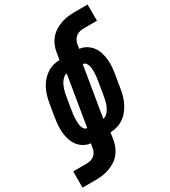

<svg xmlns="http://www.w3.org/2000/svg" viewBox="-281 -845 1035 1169"><g transform="rotate(-30 237.0 -260.0)"><path d="M-55 215V101H37Q51 101 64.5 98Q78 95 90 86.5Q102 78 109 65.5Q116 53 118 40L124 7Q98 4 76 -9Q54 -22 39.5 -41.5Q25 -61 17 -85Q9 -109 6.5 -134.5Q4 -160 6 -186.5Q8 -213 12 -240L27 -330Q31 -353 37.5 -376.5Q44 -400 55 -422.5Q66 -445 82.5 -465Q99 -485 120 -499.5Q141 -514 165 -521Q189 -528 212 -528L220 -578Q224 -602 233.5 -624.5Q243 -647 259.5 -666.5Q276 -686 297.5 -699.5Q319 -713 342.5 -721Q366 -729 389.5 -732Q413 -735 436 -735H529V-621H436Q423 -621 409 -618Q395 -615 383.5 -606.5Q372 -598 365 -585.5Q358 -573 355 -560L350 -527Q376 -524 397.5 -511Q419 -498 434 -478.5Q449 -459 456.5 -435Q464 -411 467 -385.5Q470 -360 468 -333.5Q466 -307 461 -280L446 -190Q443 -167 436 -143.5Q429 -120 418 -97.5Q407 -75 391 -55Q375 -35 354 -20.5Q333 -6 309 1Q285 8 261 8L253 58Q249 82 239.5 104.5Q230 127 214 146.5Q198 166 176 179.5Q154 193 131 201Q108 209 84.5 212Q61 215 37 215ZM264 -85Q276 -86 286.5 -94.5Q297 -103 304 -113.5Q311 -124 316.5 -135.5Q322 -147 325.5 -158.5Q329 -170 331.5 -182Q334 -194 336 -206L351 -296Q353 -309 355 -322.5Q357 -336 357.5 -349.5Q358 -363 357.5 -376Q357 -389 354 -401.5Q351 -414 343.5 -424.5Q336 -435 322 -435ZM151 -85 209 -435Q197 -434 187 -425.5Q177 -417 169.5 -406.5Q162 -396 157 -384.5Q152 -373 148 -361.5Q144 -350 141.5 -338Q139 -326 137 -314L122 -224Q120 -211 118.5 -197.5Q117 -184 116.5 -170.5Q116 -157 116.5 -144Q117 -131 120 -118.5Q123 -106 130.5 -95.5Q138 -85 151 -85Z"/></g></svg>

Font: Iosevka SS04 Heavy
Style: Italic
Weight: 900
Italic angle: -9°
Monospace: yes
Designer: Belleve Invis
Foundry: Belleve Invis
Version: Version 19.0.0; ttfautohint (v1.8.4)